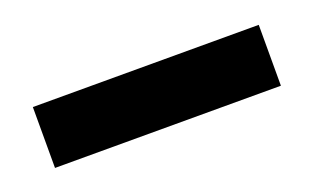

<svg xmlns="http://www.w3.org/2000/svg" viewBox="-30 -726 401 246"><g transform="rotate(-20 171.0 -602.5)"><path d="M17 -561H325V-644H17Z"/></g></svg>

Font: Kanit Medium
Style: Regular
Weight: 500
Designer: Katatrad Team
Foundry: CadsonDemak
Version: Version 1.000;PS 001.000;hotconv 1.0.88;makeotf.lib2.5.64775